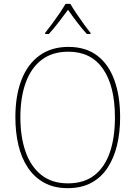

<svg xmlns="http://www.w3.org/2000/svg" viewBox="-20 -969 705 999"><path d="M605 -358Q605 -280 589 -213.5Q573 -147 540 -96.5Q507 -46 455.5 -18Q404 10 332 10Q261 10 209.5 -18.5Q158 -47 124.5 -97.5Q91 -148 75.5 -215Q60 -282 60 -359Q60 -472 92 -554Q124 -636 186 -680.5Q248 -725 336 -725Q426 -725 485.5 -680Q545 -635 575 -552.5Q605 -470 605 -358ZM86 -359Q86 -256 113.5 -178.5Q141 -101 196 -58Q251 -15 333 -15Q417 -15 471 -57Q525 -99 551.5 -176Q578 -253 578 -358Q578 -521 516 -610.5Q454 -700 336 -700Q252 -700 196.5 -657.5Q141 -615 113.5 -538Q86 -461 86 -359ZM346 -949Q358 -928 377.5 -899Q397 -870 417 -842.5Q437 -815 451 -798V-792H432Q407 -819 380.5 -854Q354 -889 334 -918Q313 -890 286 -854.5Q259 -819 234 -792H215V-798Q231 -818 251 -845Q271 -872 290 -900Q309 -928 321 -949Z"/></svg>

Font: Noto Sans Khmer SemiCondensed Thin
Style: Regular
Weight: 250
Width: 4
Designer: Danh Hong and the Monotype Design Team
Foundry: Monotype Imaging Inc.
Version: Version 2.004